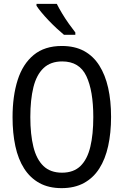

<svg xmlns="http://www.w3.org/2000/svg" viewBox="-20 -964 640 994"><path d="M299 10Q232 10 184 -16.5Q136 -43 105 -91.5Q74 -140 59.5 -207.5Q45 -275 45 -357Q45 -467 71.5 -550Q98 -633 154.5 -679.5Q211 -726 300 -726Q367 -726 415 -700Q463 -674 494 -625Q525 -576 540 -509Q555 -442 555 -359Q555 -276 540 -208Q525 -140 494 -91.5Q463 -43 414.5 -16.5Q366 10 299 10ZM301 -70Q361 -70 396.5 -104.5Q432 -139 447.5 -203.5Q463 -268 463 -358Q463 -494 427 -570Q391 -646 302 -646Q242 -646 205.5 -611.5Q169 -577 153 -512.5Q137 -448 137 -358Q137 -268 153 -203.5Q169 -139 205 -104.5Q241 -70 301 -70ZM311 -784Q294 -798 273 -817.5Q252 -837 231.5 -858.5Q211 -880 194.5 -900Q178 -920 169 -934V-944H274Q285 -922 301.5 -894.5Q318 -867 336.5 -841Q355 -815 370 -796V-784Z"/></svg>

Font: Noto Sans Mono
Style: Regular
Weight: 400
Designer: Monotype Design Team
Foundry: Monotype Imaging Inc.
Version: Version 2.014